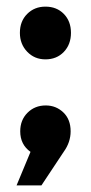

<svg xmlns="http://www.w3.org/2000/svg" viewBox="-20 -467 273 579"><path d="M30 92 72 -9Q41 -31 41 -71Q41 -105 63 -127Q85 -149 118 -149Q149 -149 171 -128Q193 -107 193 -71Q193 -38 172 -9L105 92ZM40 -368Q40 -403 62 -425Q84 -447 117 -447Q151 -447 172.5 -425Q194 -403 194 -368Q194 -333 172.5 -310.5Q151 -288 117 -288Q84 -288 62 -311Q40 -334 40 -368Z"/></svg>

Font: Trueno
Style: SBd
Weight: 600
Designer: Julieta Ulanovsky
Foundry: Julieta Ulanovsky
Version: Version 3.001b